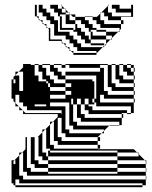

<svg xmlns="http://www.w3.org/2000/svg" viewBox="-20 -770 630 798"><path d="M236 -504V-500H252V-488H236V-500H204V-504ZM540 -440H536V-456H508V-472H492V-500H476V-504H492V-500H508V-488H524V-500H508V-504H524V-500H536V-488H540V-472H536V-488H524V-472H536V-456H540ZM540 -408H536V-424H476V-440H460V-500H444V-504H460V-500H476V-456H492V-440H536V-424H540ZM156 -392V-376H124V-392H108V-408H140V-392ZM188 -408V-392H252V-376H276V-392H252V-408H188V-392H180V-408ZM92 -344V-360H124V-344ZM236 -280H220V-284L232 -296H236ZM236 -296V-312H92V-328H76V-344H60V-376H44V-360H36V-376H44V-342L58 -328H60V-326L74 -312H76V-310L86 -300H236L232 -296ZM332 -360V-336H348V-328H364V-312H508V-300H486V-296H492V-280H486V-296H348V-312H332V-336H316V-360ZM300 -360V-336H316V-296H332V-280H486V-250H476V-248H434L436 -250H476V-264H316V-280H300V-336H284V-360ZM180 -336V-344H108V-336H124V-328H172V-336H124V-328H108V-336H84V-360H76V-472H58L76 -490V-504H108V-500H124V-456H140V-432H172V-424H180V-408H188V-424H180V-432H172V-440H156V-472H140V-500H124V-504H140V-500H156V-488H172V-456H188V-440H204V-424H252V-408H276V-424H252V-440H220V-456H204V-472H188V-500H156V-504H188V-500H204V-488H220V-472H236V-456H252V-440H364V-432H372V-360H380V-456H252V-472H396V-488H268V-500H252V-504H428V-500H444V-424H460V-408H536V-392H540V-376H536V-392H444V-408H428V-500H396V-488H412V-392H428V-376H536V-360H540V-344H536V-360H412V-376H396V-344H536V-300H524V-296H508V-300H524V-328H380V-344H372V-360H364V-344H372V-336H348V-360H276V-336H284V-264H300V-248H434L412 -226V-216H402L412 -226V-232H284V-248H268V-344H188V-328H172V-336ZM236 -280H220V-200H236V-184H386V-168H396V-152H386V-168H220V-184H204V-264H200L220 -284V-296H76V-310L74 -312H60V-326L58 -328H44V-342L36 -350V-360H28V-440H36V-424H44V-440H36V-450L44 -458V-472H58L44 -458V-456H60V-392H76V-408H84V-392H92V-408H84V-432H92V-424H108V-408H124V-432H92V-488H76V-490L86 -500H108V-440H124V-432H140V-424H156V-408H172V-392H180V-376H188V-360H252V-376H188V-360H180V-376H140V-360H180V-344H188V-328H252V-232H268V-216H402L386 -200H396V-184H386V-200H252V-216H236ZM180 -144H188V-136H180ZM556 -120V-130L550 -136H468V-144H188V-152H172V-232H168L188 -252V-264H200L188 -252V-168H204V-152H386V-150H536L550 -136H556V-130L582 -104H588V-88H586V-100L582 -104H468V-120H180V-136H468V-120ZM44 -72H36V-88H44ZM44 -56H36V-72H44ZM588 -56H586V-72H468V-88H180V-104H156V-120H140V-200H136L156 -220V-232H168L156 -220V-136H172V-120H180V-104H468V-88H586V-72H588ZM44 -40H36V-56H44ZM44 -40V-24H36V-40ZM468 -48V-56H180V-72H124V-88H108V-200H124V-104H140V-88H180V-72H468V-56H586V-40H588V-24H586V-40H92V-56H76V-136H72L86 -150V-200H92V-72H108V-56H180V-48ZM44 -408H36V-424H44ZM44 -392H36V-408H44ZM92 -392V-376H84V-392ZM44 -392V-376H36V-392ZM108 -376H84V-360H108ZM44 -88V-104H40L60 -124V-136H72L60 -124V-40H76V-24H586V0H572V-8H60V-24H44V-8H36V-24H44V0H572V8H44V0H36V-8H28V-104H40L36 -100V-88ZM141 -734H133V-718H141ZM237 -718H253V-730L249 -734H237ZM493 -670H483V-686H429V-702H413V-718H401L429 -746V-750H433L429 -746V-718H445V-702H525V-718H461V-734H445V-750H477V-734H525V-750H533V-700H483V-686H493ZM477 -638H471L477 -644V-654H397V-670H381V-686H365V-700H333V-702H365V-700H383L397 -714V-718H401L397 -714V-686H413V-670H483V-650L477 -644ZM413 -574H407L413 -580V-582H357V-590H333V-606H317V-622H301V-638H285V-646H229V-654H285V-646H293V-670H253V-710H229V-702H237V-686H229V-702H221V-718H205V-734H189V-750H221V-734H237V-746L233 -750H237V-746L249 -734H253V-730L265 -718H269V-714L273 -710H293V-700H333V-686H349V-670H365V-654H381V-646H421V-638H471L445 -612V-606H439L445 -612V-622H421V-638H381V-646H357V-638H365V-622H357V-638H349V-654H333V-670H317V-686H293V-700H283L273 -710H269V-714L265 -718H253V-710H269V-686H293V-670H301V-654H317V-638H333V-622H349V-606H357V-590H413V-582H415L413 -580ZM237 -670V-686H229V-670ZM237 -670V-654H229V-670ZM421 -582H415L421 -588V-606H357V-622H421V-606H439L421 -588ZM283 -550 275 -558H269V-564L259 -574H253V-580L243 -590H237V-596L233 -600H183V-650L179 -654H173V-660L163 -670H157V-676L147 -686H141V-692L133 -700V-702H125V-750H133V-734H141V-750H157V-734H173V-718H189V-702H205V-686H221V-638H269V-622H285V-606H301V-590H317V-574H407L383 -550H381V-558H301V-574H285V-590H269V-606H253V-622H205V-670H189V-686H173V-702H157V-718H133V-702H141V-692L147 -686H157V-676L163 -670H173V-660L179 -654H189V-606H237V-596L243 -590H253V-580L259 -574H269V-564L275 -558H285V-550H381V-542H285V-550Z"/></svg>

Font: Rubik Broken Fax
Style: Regular
Weight: 400
Designer: Hubert and Fischer, NaN
Foundry: Hubert and Fischer, NaN
Version: Version 2.201